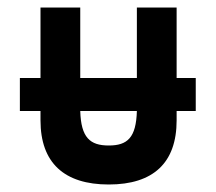

<svg xmlns="http://www.w3.org/2000/svg" viewBox="-20 -484 575 512"><path d="M451 -188H502V-276H451V-464H345V-276H194V-464H88V-276H33V-188H88V-163C88 -50 151 8 270 8C389 8 451 -50 451 -163ZM194 -188H345C343 -117 320 -96 270 -96C220 -96 196 -117 194 -188Z"/></svg>

Font: Hussar Tani
Style: Bold
Weight: 700
Foundry: Cannot Into Space Fonts
Version: Version 0.92